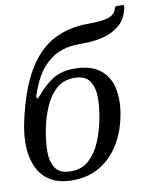

<svg xmlns="http://www.w3.org/2000/svg" viewBox="-91 -866 773 945"><g transform="rotate(-10 296.0 -393.5)"><path d="M592.5 -782.5Q581.5 -727 545.5 -697.2Q509.5 -667.5 463 -656.2Q416.5 -645 373 -645Q347.5 -645 312 -642.8Q276.5 -640.5 237.8 -624.2Q199 -608 162 -566.8Q125 -525.5 96.5 -447.5Q87.5 -423.5 91.2 -418Q95 -412.5 113 -434Q148.5 -477 191.2 -503.5Q234 -530 294.5 -530Q380 -530 425.2 -494.2Q470.5 -458.5 483.2 -399.2Q496 -340 483.5 -270Q469.5 -189.5 432 -126.2Q394.5 -63 335 -26.5Q275.5 10 195 10Q129 10 86.5 -15.8Q44 -41.5 22.5 -86.2Q1 -131 -1.8 -188.8Q-4.5 -246.5 9 -310Q42.5 -468 97.5 -561.2Q152.5 -654.5 229 -695Q305.5 -735.5 403.5 -735.5Q433 -735.5 463 -738Q493 -740.5 515.8 -750.5Q538.5 -760.5 545 -783.5Q548 -792 550.2 -794.5Q552.5 -797 562 -797H582.5Q591 -797 592.8 -794.2Q594.5 -791.5 592.5 -782.5ZM110.5 -270Q97.5 -208 96.8 -154.5Q96 -101 118 -68Q140 -35 194.5 -35Q249 -35 284.8 -67Q320.5 -99 341.8 -148.5Q363 -198 374 -250Q387.5 -312 388 -365.5Q388.5 -419 366.5 -452Q344.5 -485 290 -485Q235.5 -485 199.8 -453Q164 -421 142.8 -371.5Q121.5 -322 110.5 -270Z"/></g></svg>

Font: Besley
Style: Italic
Weight: 400
Italic angle: -13°
Designer: Owen Earl
Foundry: indestructible type*
Version: Version 4.000; ttfautohint (v1.8.4.7-5d5b)